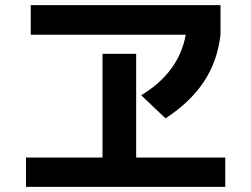

<svg xmlns="http://www.w3.org/2000/svg" viewBox="-20 -728 978 747"><path d="M81.1 -115.2H378.9V-518.6H509.8V-115.2H856.4V-1H81.1ZM99.6 -708H837.9V-592.8Q826.2 -490.7 773.7 -410.9Q721.2 -331.1 624 -267.6L529.3 -357.4Q602.5 -401.4 646.2 -460.9Q689.9 -520.5 702.6 -592.8H99.6Z"/></svg>

Font: Pretendard
Style: Bold
Weight: 700
Designer: Base glyphs from Inter by Rasmus Andersson; Hangeul glyphs from Noto Sans CJK(Source Han Sans) by Jang Soo-young and Kan
Foundry: Kil Hyung-jin
Version: Version 1.309